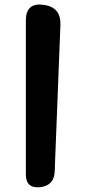

<svg xmlns="http://www.w3.org/2000/svg" viewBox="-20 -811 382 839"><path d="M93 -722Q93 -800 170 -790Q247 -780 244 -702L219 -62Q217 0 155 7Q93 13 93 -49Z"/></svg>

Font: MaokenZhuyuanTi
Style: Regular
Weight: 400
Designer: Fontworks Inc & LongZhuTi team: ZERO子、时光羊、荆南、频凡、刘鹏、Little White Dog、帆影Magmeta、奈白不弍、白日月球、ChaoTawei、雨三（排名不分先后）
Version: Version 1.000; 20230222